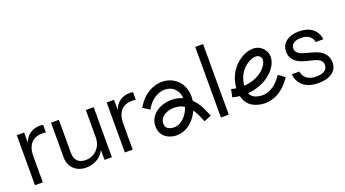

<svg xmlns="http://www.w3.org/2000/svg" viewBox="-53 -1176 3050 1696"><g transform="rotate(-20 1472.0 -327.5)"><path d="M278.5 -482.9C241.6 -482.9 209 -472.4 180.8 -451.6C157 -434 140.7 -408.2 129.1 -377.1V-473.7H60V-3.5H133.7V-248.7C133.7 -301 145.9 -341 170.2 -369C194.4 -397 229.9 -410.9 276.6 -410.9C284.6 -410.9 291.4 -410.8 296.9 -410.5C302.4 -410.2 306.8 -409.4 309.8 -408.2V-479.2C304.3 -481.6 293.9 -482.9 278.5 -482.9Z M709.3 -473.7V-219.3C709.3 -187.9 702.7 -160.1 689.4 -135.8C676.2 -111.6 658.2 -92.7 635.5 -79.1C612.8 -65.6 586.7 -58.9 557.2 -58.9C524.6 -58.9 499.5 -67.8 482 -85.6C464.5 -103.4 455.8 -130.2 455.8 -165.8V-473.7H382V-146.4C382 -116.2 388.8 -89.7 402.3 -66.6C415.8 -43.6 434.6 -25.8 458.5 -13.2C482.5 -0.6 509.8 5.7 540.6 5.7C580.5 5.7 616.8 -4.5 649.3 -24.8C677.8 -42.6 698.5 -66.9 713.9 -96V-3.6H783V-473.7Z M1123.5 -482.9C1086.6 -482.9 1054 -472.4 1025.8 -451.6C1002 -434 985.7 -408.2 974.1 -377.1V-473.7H905V-3.5H978.7V-248.7C978.7 -301 990.9 -341 1015.2 -369C1039.4 -397 1074.9 -410.9 1121.6 -410.9C1129.6 -410.9 1136.4 -410.8 1141.9 -410.5C1147.4 -410.2 1151.8 -409.4 1154.8 -408.2V-479.2C1149.3 -481.6 1138.9 -482.9 1123.5 -482.9Z M1715.1 -83.5C1690.4 -145.5 1660.3 -193.8 1624.4 -228.9C1635.3 -304 1616.8 -380.6 1556.4 -431.9C1508.4 -472.7 1440.1 -487.9 1373.7 -472.6C1307 -457.4 1243.8 -412.8 1204.4 -353.2L1184 -322.5L1245.5 -281.8L1265.9 -312.6C1294.6 -356 1342.2 -389.8 1390.2 -400.7C1433.4 -410.5 1478.8 -401.1 1508.8 -375.6C1537.8 -351 1551.4 -315.9 1553.3 -278C1526 -290.2 1496.4 -297.3 1464.2 -299.2C1387.4 -302.9 1316.4 -277.2 1274.6 -228C1242.1 -189.8 1230.4 -141.5 1241.5 -92.1C1249.5 -56.8 1271.1 -28.5 1304.1 -10.1C1329.2 4 1360 11.1 1390.8 11.1C1411.2 11.1 1431.5 8 1450.3 1.6C1495 -13.6 1535.4 -44.9 1567.3 -88.8C1579.9 -106.2 1590.8 -125.1 1599.7 -145C1616.9 -121 1632.3 -91.6 1646.5 -56.1L1660.1 -21.9L1728.7 -49.2L1715 -83.4ZM1507.6 -132.2C1491.7 -110.3 1464.6 -81.3 1426.4 -68.3C1399 -59 1363.5 -61.5 1340 -74.6C1325.4 -82.7 1316.7 -93.8 1313.4 -108.4C1307.2 -135.5 1313.1 -159.6 1330.6 -180.3C1355 -209 1398.9 -226 1447.1 -226C1451.3 -226 1455.4 -226 1459.6 -225.6C1490.5 -223.8 1517.8 -215.6 1542.1 -200.6C1534.2 -176.1 1522.4 -152.5 1507.6 -132.2Z M1881.8 -3.5V-667.3H1808V-3.5Z M2409.6 -186.6 2387.1 -157.4C2282.3 -21.2 2168.1 -68.2 2146.3 -79.1C2127.5 -88.4 2114.9 -104.1 2107.3 -123.2C2142.6 -126.2 2175.6 -133.3 2197.8 -140.2C2306.1 -173.5 2390.5 -254.5 2403 -337.4C2410.5 -386.2 2391 -430.4 2349.7 -458.6C2318.3 -480 2274.9 -484.1 2227.2 -470.2C2167.3 -452.6 2089.1 -400.2 2049.2 -305.9C2035.1 -272.5 2026.1 -235.7 2023.9 -199.3C2020.7 -199.9 2017.5 -200.5 2014.3 -201.1L1978.2 -208.7L1963 -136.6L1999.1 -128.9C2009 -126.9 2019.3 -125.2 2029.8 -124C2041 -76.4 2067.6 -35.6 2113.5 -12.9C2143.5 1.9 2180 11.5 2219.5 11.5C2292.3 11.5 2375.2 -21 2445.5 -112.4L2468 -141.6L2409.6 -186.6ZM2117.1 -277.4C2147 -348 2206.3 -387.3 2248 -399.6C2259.6 -403 2270.7 -404.7 2280.4 -404.7C2291.8 -404.7 2301.4 -402.4 2308.1 -397.7C2326.3 -385.3 2333.4 -369.7 2330.1 -348.5C2323.1 -302.4 2266.8 -238.5 2176 -210.8C2157.9 -205.2 2128.9 -198.9 2098.1 -196.4C2100.1 -225.4 2107.4 -254.4 2117.1 -277.3Z M2868.1 -211.9C2846 -235.9 2813.1 -253.7 2769.4 -265.4L2695.7 -285.6C2667.4 -293.6 2647.3 -303.4 2635.3 -315.1C2623.3 -326.8 2617.3 -340.6 2617.3 -356.6C2617.3 -377.4 2625.6 -393.6 2642.2 -405C2658.8 -416.4 2682.2 -422.1 2712.3 -422.1C2743.6 -422.1 2768.8 -415.3 2787.9 -401.8C2806.9 -388.3 2818.6 -368.9 2822.9 -343.7H2893.9C2889.6 -387.3 2871.5 -421.5 2839.5 -446C2807.6 -470.6 2766.1 -482.9 2715.1 -482.9C2663.4 -482.9 2622.6 -471.1 2592.5 -447.3C2562.3 -423.7 2547.3 -391.6 2547.3 -351C2547.3 -319 2558 -291.6 2579.6 -268.6C2601.1 -245.5 2633.3 -228.5 2676.3 -217.4L2751.9 -198.1C2783.3 -190.1 2804.2 -180.1 2814.6 -168C2825.1 -156 2830.3 -142 2830.3 -126.1C2830.3 -103.3 2821.1 -85.8 2802.6 -73.5C2784.2 -61.2 2758.7 -55.1 2726.1 -55.1C2689.2 -55.1 2659.7 -63.1 2637.6 -79.1C2615.5 -95 2602.3 -118.1 2598 -148.2H2527C2531.9 -99 2551.6 -61.1 2586 -34.3C2620.4 -7.6 2666.5 5.7 2724.3 5.7C2779.6 5.7 2822.9 -5.8 2854.3 -28.9C2885.6 -51.9 2901.3 -84 2901.3 -125.2C2901.3 -159 2890.2 -187.8 2868.1 -211.9Z"/></g></svg>

Font: Diatome Awesome Regular
Style: Regular
Weight: 400
Designer: 15.100.17
Foundry: 15.100.17
Version: Version 1.008;Fontself Maker 3.5.8